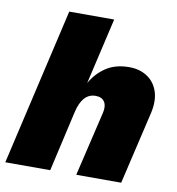

<svg xmlns="http://www.w3.org/2000/svg" viewBox="-90 -778 784 850"><g transform="rotate(10 302.5 -353.0)"><path d="M-10 0 153 -706H355L286 -408Q310 -452 352.5 -481Q395 -510 458 -510Q505 -510 539 -487.5Q573 -465 586.5 -424.5Q600 -384 588 -329L511 0H309L378 -292Q385 -323 373 -341Q361 -359 333 -359Q274 -359 254 -272L192 0Z"/></g></svg>

Font: Work Sans ExtraBold
Style: Italic
Weight: 800
Italic angle: -13°
Designer: Wei Huang
Foundry: Wei Huang
Version: Version 2.012; ttfautohint (v1.8.3)